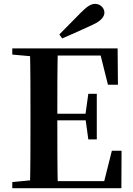

<svg xmlns="http://www.w3.org/2000/svg" viewBox="-20 -997 706 1017"><path d="M294.3 -814.5 309.5 -793.6C363.7 -816.4 417.2 -840.9 471.2 -865.9C519.4 -887.7 533.1 -911.6 533.1 -930.5C533.1 -953.6 512.1 -976.5 484.4 -976.5C463.1 -976.5 443.3 -965.1 410.4 -932.2C374.4 -896.4 334.5 -855.1 294.3 -814.5ZM45.1 0H212.6V-47.3H198.2L45.1 -32.6ZM138.6 0H286.3C283.6 -115.1 283.6 -231.2 283.6 -359.2V-387.2C283.6 -510.8 283.6 -627.1 286.3 -740.5H138.6C141.4 -625.4 141.4 -510 141.4 -393.6V-346.1C141.4 -229 141.4 -112.9 138.6 0ZM212.6 0H622.9L623.9 -198.6H572.5L523.6 -3.7L595.3 -37.4H212.6ZM212.6 -359.5H458.6V-394.7H212.6ZM447.8 -258.7H492.7V-500.1H447.8L432.6 -390.7V-369.7ZM45.1 -707.9 198.2 -694.2H212.6V-740.5H45.1ZM551.8 -548H604.7L603 -740.5H212.6V-702.9H574.9L504.4 -738.1Z"/></svg>

Font: Source Han Serif TW VF
Style: Regular
Weight: 250
Designer: Ryoko NISHIZUKA 西塚涼子 (kana & ideographs); Frank Grießhammer (Latin, Greek & Cyrillic); Wenlong ZHANG 张文龙 (bopomofo); San
Foundry: Adobe
Version: Version 2.002;hotconv 1.1.0;makeotfexe 2.6.0